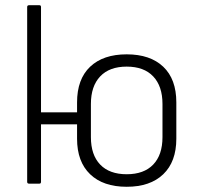

<svg xmlns="http://www.w3.org/2000/svg" viewBox="-20 -703 763 735"><path d="M91 0Q84 0 84 -7V-676Q84 -683 91 -683H131Q137 -683 137 -676V-273H275V-311Q275 -400 325 -447.5Q375 -495 465 -495Q555 -495 605 -447.5Q655 -400 655 -311V-172Q655 -84 605 -36Q555 12 465 12Q375 12 325 -36Q275 -84 275 -172V-227H137V-7Q137 0 131 0ZM465 -36Q531 -36 566.5 -73Q602 -110 602 -178V-305Q602 -373 566.5 -410.5Q531 -448 465 -448Q399 -448 363.5 -410.5Q328 -373 328 -305V-178Q328 -110 363.5 -73Q399 -36 465 -36Z"/></svg>

Font: Sofia Sans Light
Style: Regular
Weight: 300
Designer: Botio Nikoltchev, Ani Petrova
Foundry: lettersoup
Version: Version 4.100; ttfautohint (v1.8.3)